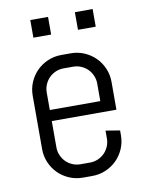

<svg xmlns="http://www.w3.org/2000/svg" viewBox="-79 -733 613 801"><g transform="rotate(-10 227.0 -333.0)"><path d="M394 -137.2Q394 -106.9 382.6 -80.1Q371.1 -53.2 351.1 -33.2Q331.1 -13.2 304.2 -1.7Q277.3 9.8 247.1 9.8H207Q176.8 9.8 149.9 -1.7Q123 -13.2 103 -33.2Q83 -53.2 71.5 -80.1Q60.1 -106.9 60.1 -137.2V-362.8Q60.1 -393.1 71.5 -419.9Q83 -446.8 103 -466.8Q123 -486.8 149.9 -498.3Q176.8 -509.8 207 -509.8H247.1Q277.3 -509.8 304.2 -498.3Q331.1 -486.8 351.1 -466.8Q371.1 -446.8 382.6 -419.9Q394 -393.1 394 -362.8V-245.1H120.1V-133.8Q120.1 -115.7 127 -99.9Q133.8 -84 145.5 -72.3Q157.2 -60.5 173.1 -53.7Q189 -46.9 207 -46.9H247.1Q265.1 -46.9 281 -53.7Q296.9 -60.5 308.6 -72.3Q320.3 -84 327.1 -99.9Q334 -115.7 334 -133.8V-167L394 -157.2V-137.2ZM334 -366.2Q334 -384.3 327.1 -400.1Q320.3 -416 308.6 -427.7Q296.9 -439.5 281 -446.3Q265.1 -453.1 247.1 -453.1H207Q189 -453.1 173.1 -446.3Q157.2 -439.5 145.5 -427.7Q133.8 -416 127 -400.1Q120.1 -384.3 120.1 -366.2V-292H334ZM105 -601.1V-675.8H180.2V-601.1ZM293.9 -601.1V-675.8H369.1V-601.1Z"/></g></svg>

Font: Abel
Style: Regular
Weight: 400
Designer: Matthew Desmond
Foundry: Matthew Desmond
Version: Version 1.002